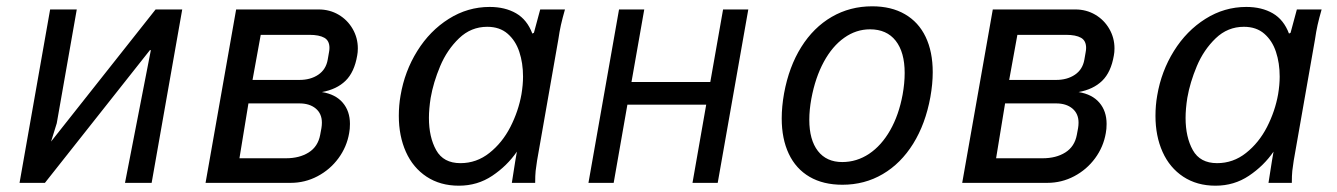

<svg xmlns="http://www.w3.org/2000/svg" viewBox="-20 -580 4240 609"><path d="M139 -550H223.5L160 -189L142 -131L473.5 -550H558L461 0H376.5L458.5 -421H455.5L122.5 0H42Z M729 -550H991Q1025.5 -550 1053.8 -533.5Q1082 -517 1098.5 -488.5Q1115 -460 1115 -426.5Q1115 -414 1113 -404Q1104 -351 1076 -323.8Q1048 -296.5 1001 -288Q1044.5 -281 1067.2 -254.2Q1090 -227.5 1090 -187Q1090 -170.5 1087.5 -158Q1080 -114 1053.5 -78Q1027 -42 987.2 -21Q947.5 0 902 0H632ZM995.5 -152 999.5 -173.5Q1001 -182.5 1001 -191Q1001 -219.5 981.5 -235.8Q962 -252 930 -252H768L739.5 -78H887Q930 -78 959.2 -96.5Q988.5 -115 995.5 -152ZM1019.5 -391 1023.5 -414Q1025 -421.5 1025 -428Q1025 -451 1008.8 -460.2Q992.5 -469.5 961 -469.5H807L781 -326.5H930Q965 -326.5 989.5 -343Q1014 -359.5 1019.5 -391Z M1245 -212.5Q1245 -246 1250.5 -277Q1263.5 -354 1303.5 -418.2Q1343.5 -482.5 1403.5 -520.2Q1463.5 -558 1533 -558Q1582 -558 1617 -537.8Q1652 -517.5 1668.5 -473.5L1673.5 -476L1693.5 -550H1772Q1764 -522 1759.2 -500.8Q1754.5 -479.5 1751 -455L1683.5 -70.5Q1680.5 -52 1679 -38Q1677.5 -24 1677.5 0H1603.5Q1605 -11 1608.8 -33.8Q1612.5 -56.5 1614.5 -70L1619.5 -99Q1588.5 -54 1541.5 -22.5Q1494.5 9 1435.5 9Q1376.5 9 1333.2 -19.5Q1290 -48 1267.5 -98.2Q1245 -148.5 1245 -212.5ZM1634 -281Q1639 -311 1639 -337Q1639 -380 1627.2 -415.5Q1615.5 -451 1590.2 -473Q1565 -495 1525.5 -495Q1474 -495 1436 -458.5Q1398 -422 1376.2 -370.2Q1354.5 -318.5 1346 -269.5Q1340.5 -234.5 1340.5 -206Q1340.5 -145 1363.5 -103.8Q1386.5 -62.5 1440.5 -62.5Q1491.5 -62.5 1532.2 -94.8Q1573 -127 1598.8 -177.2Q1624.5 -227.5 1634 -281Z M1943.5 -550H2023.5L1983 -320H2233L2273.5 -550H2353.5L2256.5 0H2176.5L2220 -248H1970L1926.5 0H1846.5Z M2459.5 -204.5Q2459.5 -242 2467 -284Q2482.5 -368.5 2521.5 -430.8Q2560.5 -493 2618.2 -526.5Q2676 -560 2746.5 -560Q2807 -560 2850.2 -535Q2893.5 -510 2916 -463Q2938.5 -416 2938.5 -351Q2938.5 -314 2931 -272Q2915.5 -187 2876.5 -124.2Q2837.5 -61.5 2780 -27.8Q2722.5 6 2652 6Q2591 6 2547.8 -19.2Q2504.5 -44.5 2482 -92Q2459.5 -139.5 2459.5 -204.5ZM2843 -280Q2849.5 -316 2849.5 -348.5Q2849.5 -414.5 2821 -450.8Q2792.5 -487 2739.5 -487Q2695.5 -487 2657.8 -460.2Q2620 -433.5 2593 -383.8Q2566 -334 2553.5 -267Q2547 -231.5 2547 -200Q2547 -136.5 2574.2 -101.2Q2601.5 -66 2651.5 -66Q2697.5 -66 2736.8 -92.2Q2776 -118.5 2803.5 -166.8Q2831 -215 2843 -280Z M3129 -550H3391Q3425.5 -550 3453.8 -533.5Q3482 -517 3498.5 -488.5Q3515 -460 3515 -426.5Q3515 -414 3513 -404Q3504 -351 3476 -323.8Q3448 -296.5 3401 -288Q3444.5 -281 3467.2 -254.2Q3490 -227.5 3490 -187Q3490 -170.5 3487.5 -158Q3480 -114 3453.5 -78Q3427 -42 3387.2 -21Q3347.5 0 3302 0H3032ZM3395.5 -152 3399.5 -173.5Q3401 -182.5 3401 -191Q3401 -219.5 3381.5 -235.8Q3362 -252 3330 -252H3168L3139.5 -78H3287Q3330 -78 3359.2 -96.5Q3388.5 -115 3395.5 -152ZM3419.5 -391 3423.5 -414Q3425 -421.5 3425 -428Q3425 -451 3408.8 -460.2Q3392.5 -469.5 3361 -469.5H3207L3181 -326.5H3330Q3365 -326.5 3389.5 -343Q3414 -359.5 3419.5 -391Z M3645 -212.5Q3645 -246 3650.5 -277Q3663.5 -354 3703.5 -418.2Q3743.5 -482.5 3803.5 -520.2Q3863.5 -558 3933 -558Q3982 -558 4017 -537.8Q4052 -517.5 4068.5 -473.5L4073.5 -476L4093.5 -550H4172Q4164 -522 4159.2 -500.8Q4154.5 -479.5 4151 -455L4083.5 -70.5Q4080.5 -52 4079 -38Q4077.5 -24 4077.5 0H4003.5Q4005 -11 4008.8 -33.8Q4012.5 -56.5 4014.5 -70L4019.5 -99Q3988.5 -54 3941.5 -22.5Q3894.5 9 3835.5 9Q3776.5 9 3733.2 -19.5Q3690 -48 3667.5 -98.2Q3645 -148.5 3645 -212.5ZM4034 -281Q4039 -311 4039 -337Q4039 -380 4027.2 -415.5Q4015.5 -451 3990.2 -473Q3965 -495 3925.5 -495Q3874 -495 3836 -458.5Q3798 -422 3776.2 -370.2Q3754.5 -318.5 3746 -269.5Q3740.5 -234.5 3740.5 -206Q3740.5 -145 3763.5 -103.8Q3786.5 -62.5 3840.5 -62.5Q3891.5 -62.5 3932.2 -94.8Q3973 -127 3998.8 -177.2Q4024.5 -227.5 4034 -281Z"/></svg>

Font: JuliaMono Italic
Style: Regular
Weight: 400
Italic angle: -9°
Monospace: yes
Designer: cormullion
Foundry: corm
Version: Version 0.049; ttfautohint (v1.8.4)